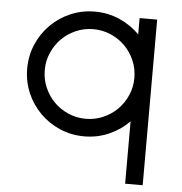

<svg xmlns="http://www.w3.org/2000/svg" viewBox="-52 -578 786 828"><g transform="rotate(5 341.0 -164.0)"><path d="M326 -528Q383 -528 433 -506Q483 -484 520 -446V-517H596V200H520V-70Q483 -32 433 -10Q383 12 326 12Q270 12 221 -9Q172 -30 135 -67Q98 -104 77 -153Q56 -202 56 -258Q56 -314 77 -363Q98 -412 135 -449Q172 -486 221 -507Q270 -528 326 -528ZM326 -452Q286 -452 250.5 -436.5Q215 -421 189 -395Q163 -369 147.5 -333.5Q132 -298 132 -258Q132 -218 147.5 -182.5Q163 -147 189 -121Q215 -95 250.5 -79.5Q286 -64 326 -64Q366 -64 401.5 -79.5Q437 -95 463 -121Q489 -147 504.5 -182.5Q520 -218 520 -258Q520 -298 504.5 -333.5Q489 -369 463 -395Q437 -421 401.5 -436.5Q366 -452 326 -452Z"/></g></svg>

Font: Afrihost Sans
Style: Regular
Weight: 400
Designer: Afrihost SP Pty Ltd
Version: Version 1.000